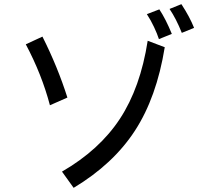

<svg xmlns="http://www.w3.org/2000/svg" viewBox="-20 -805 960 923"><path d="M854 -647Q827 -715 795 -762L852 -785Q892 -724 913 -671ZM744 -617Q736 -642 720.5 -675Q705 -708 686 -737L746 -760Q777 -713 806 -642ZM220 -299Q181 -447 104 -592L184 -629Q257 -484 304 -336ZM278 20Q458 -84 556.5 -234Q655 -384 690 -609L772 -578Q733 -337 628.5 -176.5Q524 -16 334 98Z"/></svg>

Font: LINE Seed Sans KR Regular
Style: Regular
Weight: 400
Designer: LINE VX Design & Sandoll Inc & Dalton Maag Ltd
Foundry: Sandoll Inc.
Version: Version 1.000